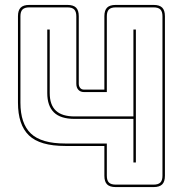

<svg xmlns="http://www.w3.org/2000/svg" viewBox="-20 -750 749 780"><path d="M450 10Q426 10 415 -1Q404 -12 404 -36V-157H245Q142 -157 97.5 -200Q53 -243 53 -333V-684Q53 -708 64 -719Q75 -730 99 -730H254Q278 -730 289 -719Q300 -708 300 -684V-410Q300 -400 305.5 -393Q311 -386 321 -386H404V-684Q404 -708 415 -719Q426 -730 450 -730H604Q628 -730 639 -719Q650 -708 650 -684V-36Q650 -12 639 -1Q628 10 604 10ZM414 -167V-36Q414 -17 422.5 -8.5Q431 0 450 0H604Q623 0 631.5 -8.5Q640 -17 640 -36V-684Q640 -703 631.5 -711.5Q623 -720 604 -720H450Q431 -720 422.5 -711.5Q414 -703 414 -684V-376H321Q307 -376 298.5 -385Q290 -394 290 -410V-684Q290 -703 281.5 -711.5Q273 -720 254 -720H99Q80 -720 71.5 -711.5Q63 -703 63 -684V-333Q63 -248 105.5 -207.5Q148 -167 245 -167ZM522 -90V-267H283Q226 -267 199 -293.5Q172 -320 172 -372V-630H182V-372Q182 -324 207 -300.5Q232 -277 283 -277H522V-630H532V-90Z"/></svg>

Font: Bungee Outline
Style: Regular
Weight: 400
Designer: David Jonathan Ross
Foundry: David Jonathan Ross
Version: Version 1.000;PS 1.0;hotconv 1.0.72;makeotf.lib2.5.5900